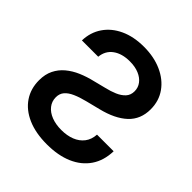

<svg xmlns="http://www.w3.org/2000/svg" viewBox="-198 -886 1044 1044"><g transform="rotate(45 324.0 -363.5)"><path d="M320.3 11.2Q233.9 11.2 171.9 -15.9Q109.9 -43 76.9 -91.8Q43.9 -140.6 43.9 -205.6Q43.9 -251.5 60.8 -285.6Q77.6 -319.8 107.4 -344.7Q137.2 -369.6 176 -386.2Q214.8 -402.8 258.8 -413.1L328.1 -430.7Q361.8 -438.5 390.4 -450.7Q418.9 -462.9 436.5 -481.9Q454.1 -501 454.1 -530.3Q454.1 -558.6 437.7 -580.3Q421.4 -602.1 391.6 -614.7Q361.8 -627.4 320.8 -627.4Q260.7 -627.4 223.4 -600.1Q186 -572.8 181.2 -523.4H55.7Q57.6 -586.9 90.6 -635.3Q123.5 -683.6 182.1 -710.7Q240.7 -737.8 319.3 -737.8Q396.5 -737.8 456.5 -710.9Q516.6 -684.1 551 -635.7Q585.4 -587.4 585.4 -522.9Q585.4 -445.8 534.2 -397.9Q482.9 -350.1 387.7 -326.7L306.2 -306.2Q265.1 -295.9 235.4 -282.7Q205.6 -269.5 189.7 -251Q173.8 -232.4 173.8 -204.6Q173.8 -173.3 192.6 -149.4Q211.4 -125.5 244.6 -112.5Q277.8 -99.6 320.8 -99.6Q364.3 -99.6 398.4 -113Q432.6 -126.5 453.1 -153.1Q473.6 -179.7 476.1 -219.2H604Q602.1 -146 566.9 -94.5Q531.7 -43 469 -15.9Q406.2 11.2 320.3 11.2Z"/></g></svg>

Font: Inter 18pt SemiBold
Style: Regular
Weight: 600
Designer: Rasmus Andersson
Foundry: rsms
Version: Version 4.001;git-66647c0bb